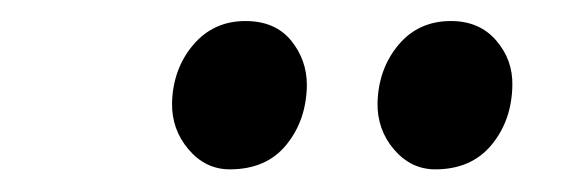

<svg xmlns="http://www.w3.org/2000/svg" viewBox="-20 -776 522 178"><path d="M193 -619Q170.5 -619 154.8 -637.5Q139 -656 139.5 -681Q140.5 -712.5 159.2 -734.5Q178 -756.5 207.5 -756.5Q235 -756.5 249.8 -738.5Q264.5 -720.5 264.5 -697Q264 -664.5 245.5 -641.8Q227 -619 193 -619ZM383.5 -619Q361 -619 345.2 -637.5Q329.5 -656 330 -681Q331 -712.5 349.5 -734.5Q368 -756.5 398 -756.5Q424.5 -756.5 440 -738.5Q455.5 -720.5 455 -697Q454.5 -664.5 435.8 -641.8Q417 -619 383.5 -619Z"/></svg>

Font: Merriweather 24pt Medium
Style: Italic
Weight: 500
Italic angle: -7.8°
Version: Version 2.101